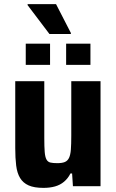

<svg xmlns="http://www.w3.org/2000/svg" viewBox="-20 -904 563 932"><path d="M191 8Q146 8 119 -4Q92 -16 77.5 -40Q63 -64 58.5 -100.5Q54 -137 54 -185V-510H195V-234Q195 -191 197 -166.5Q199 -142 205.5 -130Q212 -118 224.5 -115Q237 -112 258 -112Q281 -112 294.5 -117.5Q308 -123 315 -137.5Q322 -152 324 -178Q326 -204 326 -246V-510H468V0H334L330 -62H322Q310 -38 291 -22Q272 -6 247 1Q222 8 191 8ZM105 -589V-692H223V-589ZM301 -589V-692H419V-589ZM220 -739 114 -879V-884H252L324 -744V-739Z"/></svg>

Font: Saira SemiCondensed
Style: Bold
Weight: 700
Width: 4
Designer: Hector Gatti with collaboration of the Omnibus-Type team
Foundry: Omnibus-Type
Version: Version 1.101